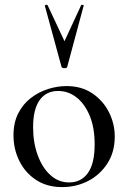

<svg xmlns="http://www.w3.org/2000/svg" viewBox="-20 -750 522 783"><path d="M233 13Q172 13 127.5 -16Q83 -45 59 -93.5Q35 -142 35 -198Q35 -250 54.5 -288Q74 -326 106 -350.5Q138 -375 176 -387Q214 -399 251 -399Q313 -399 357 -369Q401 -339 424.5 -292Q448 -245 448 -193Q448 -130 418 -83.5Q388 -37 339.5 -12Q291 13 233 13ZM262 -6Q311 -6 338.5 -44.5Q366 -83 366 -162Q366 -229 346 -277.5Q326 -326 292.5 -352.5Q259 -379 217 -379Q168 -379 141.5 -341.5Q115 -304 115 -231Q115 -168 134 -116.5Q153 -65 186 -35.5Q219 -6 262 -6ZM163 -726Q162 -729 167.5 -730Q173 -731 174 -729L243 -582L311 -729Q312 -731 317.5 -730Q323 -729 321 -726L254 -477Q253 -472 243 -472Q233 -472 231 -477Z"/></svg>

Font: Cormorant Medium
Style: Regular
Weight: 500
Designer: Christian Thalmann (Catharsis Fonts)
Foundry: Catharsis Fonts
Version: Version 4.000